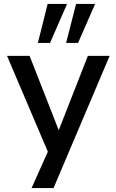

<svg xmlns="http://www.w3.org/2000/svg" viewBox="-20 -779 594 979"><path d="M141 180 239 -39V30L16 -494H131L285 -101H274L428 -494H539L253 180ZM317 -560 368 -759H465L378 -560ZM173 -560 223 -759H322L235 -560Z"/></svg>

Font: Nunito Sans 9pt SemiBold
Style: Regular
Weight: 600
Version: Version 3.101;gftools[0.9.27]